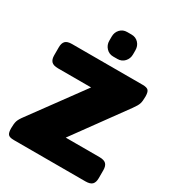

<svg xmlns="http://www.w3.org/2000/svg" viewBox="-212 -1037 1065 1163"><g transform="rotate(30 320.5 -455.0)"><path d="M265 -810V-839Q265 -869 284 -889.5Q303 -910 333 -910H363Q393 -910 412 -889.5Q431 -869 431 -839V-810Q431 -781 412 -760Q393 -739 363 -739H333Q304 -739 284.5 -760Q265 -781 265 -810ZM15 -54Q15 -86 20.5 -104Q26 -122 48 -151L311 -510H80Q47 -510 33.5 -524Q20 -538 20 -567V-623Q20 -652 33.5 -666Q47 -680 80 -680H574Q604 -680 614 -668.5Q624 -657 624 -626Q624 -595 618.5 -577Q613 -559 591 -529L330 -170H566Q599 -170 612.5 -156Q626 -142 626 -113V-57Q626 -28 612.5 -14Q599 0 566 0H65Q35 0 25 -11.5Q15 -23 15 -54Z"/></g></svg>

Font: Mitr
Style: Bold
Weight: 700
Designer: Thanarat Vachiruckul
Foundry: Cadson Demak
Version: Version 1.002